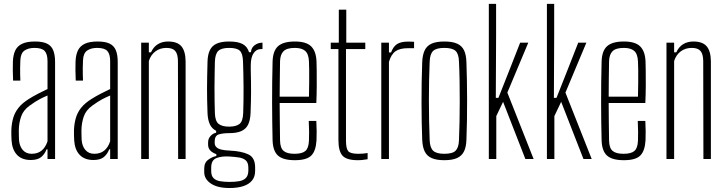

<svg xmlns="http://www.w3.org/2000/svg" viewBox="-20 -820 3744 990"><path d="M139 5Q92.5 5 67.5 -21.8Q42.5 -48.5 39.5 -96.5Q39 -111.5 38.5 -123.2Q38 -135 38.5 -150.5Q40 -183.5 48 -211.5Q56 -239.5 75.2 -264Q94.5 -288.5 130 -310.5Q150.5 -323.5 177 -337.2Q203.5 -351 225 -361V-504.5Q225 -541 210.5 -557Q196 -573 157.5 -573Q126 -573 106.2 -559.2Q86.5 -545.5 85 -509.5Q84 -489.5 83.8 -470.5Q83.5 -451.5 84 -434.5Q84.5 -417.5 85 -404.5H47.5Q46 -433.5 46 -457.5Q46 -481.5 46.5 -503Q48 -538 59.2 -560.8Q70.5 -583.5 95.2 -594.8Q120 -606 160.5 -606Q200 -606 222.5 -595Q245 -584 254.5 -560.5Q264 -537 264 -500V0H225V-50H220Q211 -26 192.8 -10.5Q174.5 5 139 5ZM143 -27Q174 -27 194.2 -43.2Q214.5 -59.5 225 -91.5V-327.5Q205.5 -319.5 184.5 -308.5Q163.5 -297.5 133 -275.5Q100 -252 88.8 -218.8Q77.5 -185.5 77 -149.5Q77 -136 77.2 -122.5Q77.5 -109 78 -98.5Q80.5 -66 97.5 -46.5Q114.5 -27 143 -27Z M462 5Q415.5 5 390.5 -21.8Q365.5 -48.5 362.5 -96.5Q362 -111.5 361.5 -123.2Q361 -135 361.5 -150.5Q363 -183.5 371 -211.5Q379 -239.5 398.2 -264Q417.5 -288.5 453 -310.5Q473.5 -323.5 500 -337.2Q526.5 -351 548 -361V-504.5Q548 -541 533.5 -557Q519 -573 480.5 -573Q449 -573 429.2 -559.2Q409.5 -545.5 408 -509.5Q407 -489.5 406.8 -470.5Q406.5 -451.5 407 -434.5Q407.5 -417.5 408 -404.5H370.5Q369 -433.5 369 -457.5Q369 -481.5 369.5 -503Q371 -538 382.2 -560.8Q393.5 -583.5 418.2 -594.8Q443 -606 483.5 -606Q523 -606 545.5 -595Q568 -584 577.5 -560.5Q587 -537 587 -500V0H548V-50H543Q534 -26 515.8 -10.5Q497.5 5 462 5ZM466 -27Q497 -27 517.2 -43.2Q537.5 -59.5 548 -91.5V-327.5Q528.5 -319.5 507.5 -308.5Q486.5 -297.5 456 -275.5Q423 -252 411.8 -218.8Q400.5 -185.5 400 -149.5Q400 -136 400.2 -122.5Q400.5 -109 401 -98.5Q403.5 -66 420.5 -46.5Q437.5 -27 466 -27Z M708 0V-600H747.5V-550H758.5Q771.5 -578.5 794 -592.2Q816.5 -606 846.5 -606Q894.5 -606 915.5 -581Q936.5 -556 937 -503.5V0H898.5L897.5 -505.5Q897 -541.5 883.5 -557.2Q870 -573 838 -573Q806 -573 782 -555.5Q758 -538 747.5 -505.5V0Z M1163.5 149.5Q1101 149.5 1067 126.2Q1033 103 1033 67.5Q1033 63 1033 58.5Q1033 54 1033 49.5Q1033 18.5 1054.2 3.2Q1075.5 -12 1095.5 -15.5V-25Q1073 -33.5 1063 -45.5Q1053 -57.5 1053 -74Q1053 -77 1053 -80Q1053 -83 1053 -86Q1053 -105.5 1066 -119.2Q1079 -133 1094.5 -135.5V-145.5Q1072 -157 1061.8 -179.5Q1051.5 -202 1050 -237Q1048.5 -275.5 1048 -305.8Q1047.5 -336 1047.5 -364.2Q1047.5 -392.5 1048.2 -425.2Q1049 -458 1050 -502Q1051 -539 1062.5 -562Q1074 -585 1098.2 -595.5Q1122.5 -606 1161.5 -606Q1206 -606 1230.5 -593.2Q1255 -580.5 1264 -551H1274Q1275 -573 1292.5 -586.5Q1310 -600 1333.5 -600V-567H1325.5Q1302 -567 1287.5 -545.5Q1273 -524 1273 -483.5V-459.5Q1274 -426 1274.2 -398.5Q1274.5 -371 1274.5 -346Q1274.5 -321 1273.8 -294.5Q1273 -268 1272 -237Q1270.5 -200 1259.2 -177.2Q1248 -154.5 1224.2 -144Q1200.5 -133.5 1161.5 -133.5Q1129.5 -133.5 1108.2 -127Q1087 -120.5 1087 -90.5V-83.5Q1087 -69.5 1096 -61Q1105 -52.5 1122 -48.5Q1139 -44.5 1164.5 -43.5Q1226.5 -40.5 1261 -23.8Q1295.5 -7 1295.5 43Q1295.5 47.5 1295.5 52.5Q1295.5 57.5 1295.5 62Q1295.5 90.5 1280.2 110Q1265 129.5 1235.2 139.5Q1205.5 149.5 1163.5 149.5ZM1163.5 118Q1191.5 118 1213.2 114.2Q1235 110.5 1247.5 98Q1260 85.5 1260.5 61Q1260.5 56.5 1260.5 52Q1260.5 47.5 1260.5 43Q1260 17.5 1246.5 6.2Q1233 -5 1211 -8.2Q1189 -11.5 1162.5 -13Q1123.5 -15.5 1096.2 -5Q1069 5.5 1069 44Q1069 48.5 1069 53Q1069 57.5 1069 62Q1069 86.5 1081 98.5Q1093 110.5 1114.2 114.2Q1135.5 118 1163.5 118ZM1161.5 -167Q1197 -167 1214.8 -180.8Q1232.5 -194.5 1234 -238Q1235 -266 1235.5 -300Q1236 -334 1235.8 -369.5Q1235.5 -405 1234.8 -439.8Q1234 -474.5 1233 -504.5Q1231.5 -544 1216.5 -558.5Q1201.5 -573 1161.5 -573Q1122 -573 1105.8 -557.8Q1089.5 -542.5 1088 -502Q1087.5 -476 1086.8 -441.2Q1086 -406.5 1086 -369.2Q1086 -332 1086.5 -297.2Q1087 -262.5 1088 -236Q1089.5 -195 1107.5 -181Q1125.5 -167 1161.5 -167Z M1500.5 6Q1439.5 6 1413.2 -18Q1387 -42 1385.5 -97Q1384.5 -141 1383.8 -190.2Q1383 -239.5 1383 -291.8Q1383 -344 1383.5 -397.2Q1384 -450.5 1385.5 -502Q1387 -558 1414 -582Q1441 -606 1500.5 -606Q1559.5 -606 1584.8 -580.5Q1610 -555 1612 -503Q1612.5 -491.5 1613 -457Q1613.5 -422.5 1613.2 -377.2Q1613 -332 1611 -289H1422Q1422 -241.5 1422.8 -192.2Q1423.5 -143 1424 -94.5Q1425 -56 1442.8 -41.5Q1460.5 -27 1498.5 -27Q1537.5 -27 1554.5 -41.5Q1571.5 -56 1573 -94.5Q1574 -110 1573.8 -139.5Q1573.5 -169 1572 -196.5H1611Q1612.5 -173 1612.8 -143.2Q1613 -113.5 1612 -97Q1609 -42 1585 -18Q1561 6 1500.5 6ZM1422 -321.5H1573Q1574 -357.5 1574.2 -394.8Q1574.5 -432 1574.2 -461.8Q1574 -491.5 1573 -504.5Q1571 -543 1553 -558Q1535 -573 1500.5 -573Q1459 -573 1442 -556Q1425 -539 1424 -504.5Q1423.5 -461 1422.8 -415Q1422 -369 1422 -321.5Z M1825 6Q1767.5 6 1746.2 -17.2Q1725 -40.5 1725 -98V-567H1685.5V-600H1727V-770H1765.5V-600H1863.5V-567H1764V-94.5Q1764 -55 1775.2 -41Q1786.5 -27 1827 -27Q1843 -27 1852.8 -28Q1862.5 -29 1875.5 -31V1Q1863.5 3 1851 4.5Q1838.5 6 1825 6Z M1946 0V-600H1985.5V-549.5H1996.5Q2007.5 -580 2027.5 -592.8Q2047.5 -605.5 2083.5 -605.5Q2090 -605.5 2099.2 -605.2Q2108.5 -605 2115 -604.5V-571.5H2083.5Q2042 -571.5 2019.5 -555.8Q1997 -540 1985.5 -501V0Z M2271 6Q2230 6 2205.5 -5Q2181 -16 2169.8 -39.2Q2158.5 -62.5 2157 -100Q2155.5 -138 2154.5 -186.5Q2153.5 -235 2153.5 -288.8Q2153.5 -342.5 2154.2 -396.2Q2155 -450 2157 -499Q2158.5 -537 2169.8 -560.5Q2181 -584 2205.5 -595Q2230 -606 2271 -606Q2312.5 -606 2337 -595Q2361.5 -584 2372.8 -560.5Q2384 -537 2385 -499Q2386.5 -456 2387.5 -406.5Q2388.5 -357 2388.5 -305.2Q2388.5 -253.5 2387.8 -201.5Q2387 -149.5 2385 -100Q2384 -62.5 2372.5 -39.2Q2361 -16 2336.5 -5Q2312 6 2271 6ZM2271 -27Q2313.5 -27 2329.2 -43Q2345 -59 2346.5 -95.5Q2348.5 -142.5 2349.5 -192.5Q2350.5 -242.5 2350.5 -294.8Q2350.5 -347 2349.8 -399.8Q2349 -452.5 2346.5 -504.5Q2345 -543.5 2328.2 -558.2Q2311.5 -573 2271 -573Q2230.5 -573 2213.8 -557.8Q2197 -542.5 2195.5 -502Q2193.5 -455.5 2192.5 -405.8Q2191.5 -356 2191.5 -304.5Q2191.5 -253 2192.5 -200.8Q2193.5 -148.5 2195.5 -97Q2197 -58 2213.8 -42.5Q2230.5 -27 2271 -27Z M2500.5 0V-800H2538V-637L2536.5 -315.5H2550L2612.5 -473.5L2662 -600H2704L2596 -342.5L2731.5 0H2689L2574 -295L2539 -221.5V0Z M2800 0V-800H2837.5V-637L2836 -315.5H2849.5L2912 -473.5L2961.5 -600H3003.5L2895.5 -342.5L3031 0H2988.5L2873.5 -295L2838.5 -221.5V0Z M3197 6Q3136 6 3109.8 -18Q3083.5 -42 3082 -97Q3081 -141 3080.2 -190.2Q3079.5 -239.5 3079.5 -291.8Q3079.5 -344 3080 -397.2Q3080.5 -450.5 3082 -502Q3083.5 -558 3110.5 -582Q3137.5 -606 3197 -606Q3256 -606 3281.2 -580.5Q3306.5 -555 3308.5 -503Q3309 -491.5 3309.5 -457Q3310 -422.5 3309.8 -377.2Q3309.5 -332 3307.5 -289H3118.5Q3118.5 -241.5 3119.2 -192.2Q3120 -143 3120.5 -94.5Q3121.5 -56 3139.2 -41.5Q3157 -27 3195 -27Q3234 -27 3251 -41.5Q3268 -56 3269.5 -94.5Q3270.5 -110 3270.2 -139.5Q3270 -169 3268.5 -196.5H3307.5Q3309 -173 3309.2 -143.2Q3309.5 -113.5 3308.5 -97Q3305.5 -42 3281.5 -18Q3257.5 6 3197 6ZM3118.5 -321.5H3269.5Q3270.5 -357.5 3270.8 -394.8Q3271 -432 3270.8 -461.8Q3270.5 -491.5 3269.5 -504.5Q3267.5 -543 3249.5 -558Q3231.5 -573 3197 -573Q3155.5 -573 3138.5 -556Q3121.5 -539 3120.5 -504.5Q3120 -461 3119.2 -415Q3118.5 -369 3118.5 -321.5Z M3416.5 0V-600H3456V-550H3467Q3480 -578.5 3502.5 -592.2Q3525 -606 3555 -606Q3603 -606 3624 -581Q3645 -556 3645.5 -503.5V0H3607L3606 -505.5Q3605.5 -541.5 3592 -557.2Q3578.5 -573 3546.5 -573Q3514.5 -573 3490.5 -555.5Q3466.5 -538 3456 -505.5V0Z"/></svg>

Font: Big Shoulders Thin
Style: Regular
Weight: 100
Version: Version 2.002